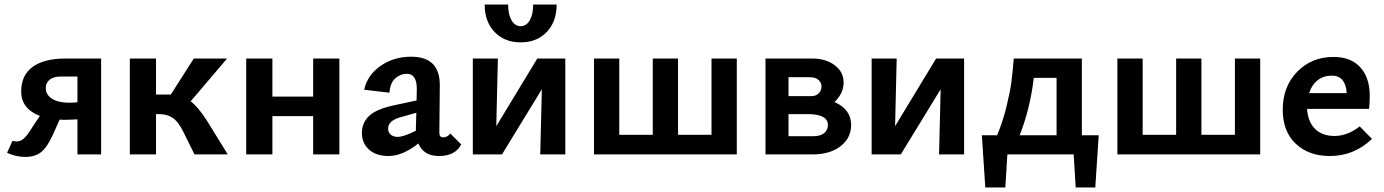

<svg xmlns="http://www.w3.org/2000/svg" viewBox="-20 -678 6075 843"><path d="M267 -421H424V0H320V-154Q282 -152 263 -152Q249 -152 242 -153L212 -86Q188 -33 161.5 -11Q135 11 91 11Q51 11 11 -7L35 -60Q42 -57 55 -57Q71 -57 86.5 -71.5Q102 -86 128 -129L155 -169Q73 -201 73 -276Q73 -348 123.5 -384.5Q174 -421 267 -421ZM283 -227Q296 -227 320 -229V-342H247Q216 -342 198.5 -328.5Q181 -315 181 -291Q181 -262 208.5 -244.5Q236 -227 283 -227Z M888 -149 980 0H834L783 -103Q762 -145 737.5 -161Q713 -177 678 -177H665V0H550V-421H665V-263H717H730L831 -421H977L817 -233Q848 -211 888 -149Z M1355 -421H1470V0H1355V-168H1176V0H1061V-421H1176V-254H1355Z M1957 -92 2005 -44Q1979 7 1907 7Q1840 7 1817 -48Q1747 7 1686 7Q1632 7 1600.5 -21Q1569 -49 1569 -94Q1569 -138 1599.5 -168Q1630 -198 1707 -215L1809 -237L1810 -285Q1811 -354 1766 -354Q1738 -354 1715.5 -334Q1693 -314 1690 -271L1579 -284Q1592 -347 1650 -388Q1708 -429 1785 -429Q1913 -429 1911 -301L1909 -96Q1909 -75 1925 -75Q1945 -75 1957 -92ZM1726 -77Q1752 -77 1806 -104V-117L1808 -183L1734 -162Q1684 -147 1684 -113Q1684 -97 1695.5 -87Q1707 -77 1726 -77Z M2108 -658H2211Q2211 -615 2226 -589Q2241 -563 2266 -563Q2291 -563 2306 -589Q2321 -615 2321 -658H2424Q2424 -583 2380.5 -537.5Q2337 -492 2266 -492Q2195 -492 2151.5 -537.5Q2108 -583 2108 -658ZM2462 -421V0H2352L2359 -286L2184 0H2056V-421H2166L2159 -124L2339 -421Z M3104 -421H3215V0H2588V-421H2699V-86H2846V-421H2957V-86H3104Z M3644 -230Q3717 -198 3717 -129Q3717 -72 3670.5 -36Q3624 0 3547 0H3341V-421H3547Q3606 -421 3645 -391.5Q3684 -362 3684 -316Q3684 -268 3644 -230ZM3534 -339H3442V-256H3544Q3562 -256 3574.5 -268Q3587 -280 3587 -298Q3587 -314 3574.5 -326.5Q3562 -339 3534 -339ZM3551 -80Q3582 -80 3598.5 -93.5Q3615 -107 3615 -129Q3615 -177 3526 -177H3442V-80Z M4213 -421V0H4103L4110 -286L3935 0H3807V-421H3917L3910 -124L4090 -421Z M4730 -84H4804L4789 145H4703L4694 0H4403L4394 145H4306L4291 -84H4358Q4384 -147 4399.5 -211.5Q4415 -276 4420.5 -317Q4426 -358 4431 -421H4730ZM4457 -84H4619V-336H4519Q4503 -201 4457 -84Z M5402 -421H5513V0H4886V-421H4997V-86H5144V-421H5255V-86H5402Z M5950 -123 6004 -68Q5925 7 5819 7Q5726 7 5669 -47Q5612 -101 5612 -196Q5612 -298 5675.5 -363Q5739 -428 5835 -428Q5912 -428 5953 -382Q5994 -336 5994 -258Q5994 -220 5991 -200H5719Q5722 -144 5753.5 -112.5Q5785 -81 5839 -81Q5896 -81 5950 -123ZM5827 -346Q5791 -346 5765 -325.5Q5739 -305 5728 -269H5893Q5888 -346 5827 -346Z"/></svg>

Font: EauTest
Style: Bold
Weight: 700
Designer: Christian Thalmann (Catharsis Fonts)
Version: Version 0.001;PS 000.001;hotconv 1.0.88;makeotf.lib2.5.64775